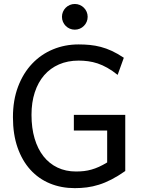

<svg xmlns="http://www.w3.org/2000/svg" viewBox="-20 -953 733 985"><path d="M622.6 -75.7Q585 -49.3 551.8 -32.2Q518.6 -15.1 487.3 -5.4Q456.1 4.4 425.8 8.3Q395.5 12.2 363.8 12.2Q294.4 12.2 236.3 -11.7Q178.2 -35.6 136 -82Q93.8 -128.4 70.1 -196Q46.4 -263.7 46.4 -351.6Q46.4 -439.5 72.8 -508.8Q99.1 -578.1 144.8 -626.2Q190.4 -674.3 251.7 -699.7Q313 -725.1 383.3 -725.1Q413.1 -725.1 440.9 -722.4Q468.8 -719.7 496.8 -712.4Q524.9 -705.1 554 -691.7Q583 -678.2 615.2 -656.7L583.5 -568.8Q556.2 -590.8 530.5 -605.2Q504.9 -619.6 480.5 -627.7Q456.1 -635.7 431.9 -638.9Q407.7 -642.1 383.3 -642.1Q327.6 -642.1 282.7 -622.6Q237.8 -603 206.5 -566.9Q175.3 -530.8 158.4 -479.2Q141.6 -427.7 141.6 -363.8Q141.6 -296.4 157.5 -242.7Q173.3 -189 203.1 -151.1Q232.9 -113.3 275.1 -93.3Q317.4 -73.2 369.6 -73.2Q391.6 -73.2 410.9 -75.4Q430.2 -77.6 449.2 -83Q468.3 -88.4 487.8 -97.2Q507.3 -106 529.8 -119.6V-283.2H358.9V-363.8H622.6ZM297.9 -866.7Q297.9 -880.4 303 -892.3Q308.1 -904.3 317.1 -913.3Q326.2 -922.4 338.1 -927.5Q350.1 -932.6 363.8 -932.6Q377.4 -932.6 389.4 -927.5Q401.4 -922.4 410.4 -913.3Q419.4 -904.3 424.6 -892.3Q429.7 -880.4 429.7 -866.7Q429.7 -853 424.6 -841.1Q419.4 -829.1 410.4 -820.1Q401.4 -811 389.4 -805.9Q377.4 -800.8 363.8 -800.8Q350.1 -800.8 338.1 -805.9Q326.2 -811 317.1 -820.1Q308.1 -829.1 303 -841.1Q297.9 -853 297.9 -866.7Z"/></svg>

Font: Andika
Style: Regular
Weight: 400
Designer: Victor Gaultney, Annie Olsen, Julie Remington, Don Collingsworth, Eric Hays
Foundry: SIL International
Version: Version 1.001